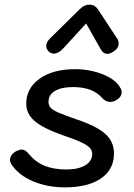

<svg xmlns="http://www.w3.org/2000/svg" viewBox="-20 -798 576 827"><path d="M30 -89Q23 -100 23 -109Q23 -120 30 -130Q37 -140 50 -147Q66 -154 73 -154Q89 -154 104 -135Q133 -100 172 -84Q211 -68 266 -68Q317 -68 347 -86Q377 -104 377 -134Q377 -150 367 -161Q357 -172 331 -184.5Q305 -197 252 -215Q166 -245 129.5 -276.5Q93 -308 93 -351Q93 -418 150.5 -459Q208 -500 303 -500Q367 -500 422.5 -478Q478 -456 498 -420Q504 -411 504 -401Q504 -380 480 -366Q467 -359 455 -359Q435 -359 419 -377Q379 -423 294 -423Q245 -423 217 -406.5Q189 -390 189 -360Q189 -344 198 -334Q207 -324 232 -313Q257 -302 312 -283Q398 -254 434.5 -220.5Q471 -187 471 -137Q471 -68 415 -29.5Q359 9 259 9Q184 9 122.5 -17Q61 -43 30 -89ZM179 -600Q179 -616 196 -633L324 -759Q343 -778 365 -778Q388 -778 401 -759L484 -633Q491 -623 491 -611Q491 -590 469 -576Q454 -566 443 -566Q424 -566 412 -589L351 -697L252 -589Q231 -567 212 -567Q201 -567 191 -575Q179 -587 179 -600Z"/></svg>

Font: Kodchasan Medium
Style: Italic
Weight: 500
Italic angle: -10°
Version: Version 1.000; ttfautohint (v1.6)